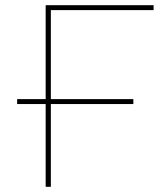

<svg xmlns="http://www.w3.org/2000/svg" viewBox="-20 -720 629 740"><path d="M46 -319H156V0H176V-319H494V-338H176V-681H572V-700H156V-338H46Z"/></svg>

Font: Chess Sans Thin
Style: Regular
Weight: 100
Designer: Wolf Bōese
Foundry: Wolf Bōese
Version: Version 7.223;Glyphs 3.3 (3306)